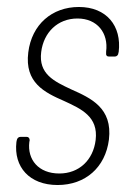

<svg xmlns="http://www.w3.org/2000/svg" viewBox="-20 -526 369 550"><path d="M145 4C225 4 282 -47 292 -126C303 -217 240 -245 184 -270C135 -293 90 -314 98 -377C105 -433 145 -473 202 -473C259 -473 291 -431 284 -378V-374C283 -368 286 -364 292 -364H309C314 -364 319 -368 319 -374L320 -377C329 -452 285 -506 206 -506C129 -506 71 -456 61 -376C50 -289 108 -261 163 -237C213 -214 262 -192 254 -125C247 -67 206 -29 150 -29C90 -29 58 -69 64 -119L65 -124C65 -130 62 -134 56 -134H39C33 -134 29 -130 28 -124L27 -119C19 -48 64 4 145 4Z"/></svg>

Font: Barlow Condensed ExtraLight
Style: Italic
Weight: 275
Width: 3
Italic angle: -7°
Designer: Jeremy Tribby
Foundry: Tribby Type
Version: Version 1.422;hotconv 1.0.109;makeotfexe 2.5.65596